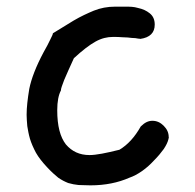

<svg xmlns="http://www.w3.org/2000/svg" viewBox="-20 -554 587 577"><path d="M486 -135C484 -127 480 -118 472 -106C464 -95 455 -84 443 -72C432 -60 421 -50 407 -40C394 -31 381 -24 369 -20C335 -5 296 3 252 3C238 3 227 2 216 2C206 1 195 -1 185 -4C175 -8 165 -13 155 -20C145 -28 134 -38 121 -52C107 -67 96 -81 88 -95C80 -110 74 -124 70 -137C66 -151 64 -163 62 -175C61 -188 60 -199 60 -209C60 -231 63 -257 68 -287C74 -317 88 -354 111 -397C120 -413 127 -426 131 -435C136 -445 139 -451 139 -454L201 -492C223 -505 243 -514 262 -522C282 -530 303 -534 326 -534H356C370 -534 382 -534 395 -530C409 -527 420 -522 430 -514C440 -506 445 -495 445 -480C445 -456 431 -441 401 -437C402 -437 400 -438 395 -438C391 -439 384 -440 376 -440C368 -441 359 -442 349 -442C339 -443 329 -443 319 -443C302 -443 285 -439 267 -429C249 -419 228 -403 202 -379C189 -351 180 -330 173 -314C167 -298 163 -288 163 -282C156 -269 152 -249 152 -223C152 -175 161 -142 178 -120C196 -99 219 -88 249 -88C269 -88 299 -94 339 -104C364 -119 385 -142 403 -174C415 -186 426 -191 438 -191C451 -191 462 -186 472 -176C482 -166 487 -155 487 -142C487 -141 488 -141 487 -139C487 -138 486 -137 486 -135Z"/></svg>

Font: Gaegu
Style: Bold
Weight: 700
Designer: JIKJI
Foundry: JIKJI
Version: Version 1.00